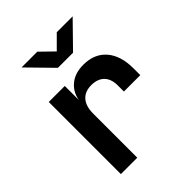

<svg xmlns="http://www.w3.org/2000/svg" viewBox="-218 -910 1035 1035"><g transform="rotate(-45 299.5 -392.5)"><path d="M261.7 -645 124.5 -785.2H244.6L319.8 -711.9L393.1 -785.2H514.2L377 -645ZM96.7 0V-549.8H218.8V-442.9Q228.5 -497.1 268.1 -528.3Q307.1 -560.1 370.1 -560.1Q454.1 -560.1 501 -505.9Q547.9 -451.7 547.9 -355V-303.2H422.9V-349.1Q422.9 -398.9 397 -425.3Q371.1 -451.7 323.2 -452.1Q273.9 -452.1 247.6 -421.9Q221.7 -392.1 221.7 -336.9V0Z"/></g></svg>

Font: UDEV Gothic 35
Style: Bold
Weight: 700
Version: v2.1.0; ttfautohint (v1.8.4.7-5d5b-dirty) -l 6 -r 45 -G 200 